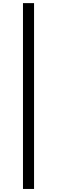

<svg xmlns="http://www.w3.org/2000/svg" viewBox="-20 -982 367 1236"><path d="M199.2 -961.9V234.4H127.9V-961.9Z"/></svg>

Font: Inter
Style: Regular
Weight: 400
Designer: Rasmus Andersson
Foundry: rsms
Version: Version 4.000;git-8c9346024